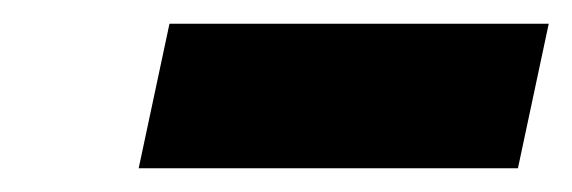

<svg xmlns="http://www.w3.org/2000/svg" viewBox="-20 -434 483 162"><path d="M97 -292H417L443 -414H123Z"/></svg>

Font: Advent Pro ExtraBold
Style: Italic
Weight: 800
Italic angle: -12°
Version: Version 3.000